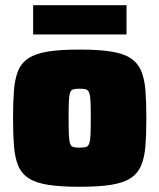

<svg xmlns="http://www.w3.org/2000/svg" viewBox="-20 -708 611 736"><path d="M285 8Q212 8 164.5 0.5Q117 -7 89.5 -25Q62 -43 49.5 -73.5Q37 -104 33.5 -148.5Q30 -193 30 -255Q30 -317 33.5 -361.5Q37 -406 49.5 -436.5Q62 -467 89.5 -485Q117 -503 164.5 -510.5Q212 -518 285 -518Q358 -518 405.5 -510.5Q453 -503 480.5 -485Q508 -467 521 -436.5Q534 -406 537.5 -361.5Q541 -317 541 -255Q541 -193 537.5 -148.5Q534 -104 521 -73.5Q508 -43 480.5 -25Q453 -7 405.5 0.5Q358 8 285 8ZM285 -142Q301 -142 309.5 -144.5Q318 -147 322 -158Q326 -169 327 -192Q328 -215 328 -255Q328 -296 327 -318.5Q326 -341 322 -352Q318 -363 309.5 -365.5Q301 -368 285 -368Q269 -368 260.5 -365.5Q252 -363 248.5 -352Q245 -341 244 -318.5Q243 -296 243 -255Q243 -215 244 -192Q245 -169 248.5 -158Q252 -147 260.5 -144.5Q269 -142 285 -142ZM107 -576V-688H465V-576Z"/></svg>

Font: Saira Thin Black
Style: Regular
Weight: 900
Version: Version 1.101